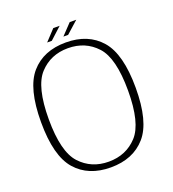

<svg xmlns="http://www.w3.org/2000/svg" viewBox="-140 -879 890 989"><g transform="rotate(-20 305.0 -384.0)"><path d="M299 4.5Q421.5 4.5 490 -73.8Q558.5 -152 558.5 -337.5Q558.5 -522.5 490 -601.2Q421.5 -680 299 -680Q176 -680 107.8 -601.5Q39.5 -523 39.5 -337.5Q39.5 -152 108 -73.8Q176.5 4.5 299 4.5ZM299 -27Q204 -27 143 -93.2Q82 -159.5 82 -337.5Q82 -516 143 -582.2Q204 -648.5 299 -648.5Q394.5 -648.5 455.5 -582.2Q516.5 -516 516.5 -337.5Q516.5 -159.5 455.5 -93.2Q394.5 -27 299 -27ZM298.5 -712.5H324.5L390.5 -771.5H354.5ZM209.5 -712.5H235L299.5 -771.5H264.5Z"/></g></svg>

Font: Anybody Thin ExtraLight
Style: Regular
Weight: 250
Version: Version 1.113;gftools[0.9.25]